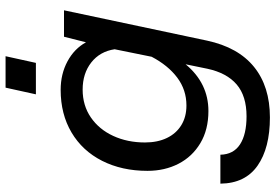

<svg xmlns="http://www.w3.org/2000/svg" viewBox="-170 -630 990 690"><g transform="rotate(-90 325.0 -285.0)"><path d="M538 -550H633L524 -36Q500 76 429.5 133Q359 190 248 190Q138 190 74.5 145.5Q11 101 10 12H114Q115 59 151 82.5Q187 106 252 106Q325 106 366.5 70.5Q408 35 423 -35L439 -113Q371 -31 271 -31Q204 -31 155.5 -60Q107 -89 81.5 -138.5Q56 -188 56 -250Q56 -342 92 -413Q128 -484 194 -523Q260 -562 347 -562Q404 -562 449.5 -537.5Q495 -513 518 -471ZM291 -110Q347 -110 391 -143Q435 -176 466 -235L493 -368Q485 -421 445.5 -452Q406 -483 348 -483Q291 -483 248 -453.5Q205 -424 181.5 -373Q158 -322 158 -259Q158 -214 174 -180.5Q190 -147 220 -128.5Q250 -110 291 -110ZM355 -760H468L444 -651H331Z"/></g></svg>

Font: Azeret Mono
Style: Italic
Weight: 400
Italic angle: -12°
Designer: Martin Vácha
Foundry: Displaay
Version: Version 1.000; Glyphs 3.0.3, build 3074